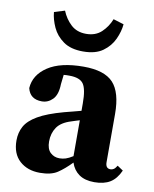

<svg xmlns="http://www.w3.org/2000/svg" viewBox="-84 -801 704 880"><g transform="rotate(10 267.5 -361.0)"><path d="M415 14Q371 14 344 -5Q317 -24 306 -58Q273 -24 243.5 -4.5Q214 15 162 15Q104 15 67.5 -18Q31 -51 31 -113Q31 -149 47 -178.5Q63 -208 105 -232.5Q147 -257 224 -278Q244 -283 263 -288Q282 -293 301 -298V-332Q301 -399 284 -423Q267 -447 219 -447Q212 -447 206 -447Q200 -447 192 -446L187 -402Q186 -353 164.5 -331Q143 -309 114 -309Q59 -309 47 -359Q51 -421 110 -460Q169 -499 276 -499Q373 -499 414 -455Q455 -411 455 -310V-86Q455 -57 478 -57Q486 -57 493 -61.5Q500 -66 508 -79L535 -61Q517 -21 488.5 -3.5Q460 14 415 14ZM179 -134Q179 -99 196.5 -82.5Q214 -66 239 -66Q254 -66 268 -70.5Q282 -75 301 -87V-254Q291 -251 281.5 -248Q272 -245 263 -242Q217 -228 198 -200Q179 -172 179 -134ZM98 -722 147 -737Q162 -700 189.5 -674.5Q217 -649 260 -649Q304 -649 331.5 -675Q359 -701 373 -737L422 -722Q419 -688 402.5 -652Q386 -616 352 -591.5Q318 -567 260 -567Q203 -567 168.5 -591.5Q134 -616 117.5 -652Q101 -688 98 -722Z"/></g></svg>

Font: Source Serif 4
Style: Bold
Weight: 700
Designer: Frank Grießhammer
Foundry: Adobe
Version: Version 4.005;hotconv 1.1.0;makeotfexe 2.6.0